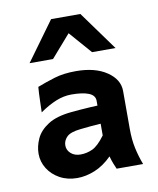

<svg xmlns="http://www.w3.org/2000/svg" viewBox="-71 -643 584 709"><g transform="rotate(-10 220.5 -288.5)"><path d="M162.6 8.8Q126 8.8 97.4 -6.8Q68.8 -22.5 52.7 -48.3Q36.6 -74.2 36.6 -104Q36.6 -132.3 49.6 -160.4Q62.5 -188.5 94.5 -209Q126.5 -229.5 183.1 -234.9Q195.8 -236.3 216.1 -237.8Q236.3 -239.3 255.4 -240.5Q274.4 -241.7 281.7 -241.7V-259.8Q281.7 -280.3 258.5 -289.6Q235.4 -298.8 193.8 -298.8Q165 -298.8 136 -287.1Q106.9 -275.4 74.7 -252.9Q75.2 -265.1 75.9 -295.2Q76.7 -325.2 78.6 -347.7Q109.9 -359.9 144.3 -370.4Q178.7 -380.9 225.1 -380.9Q296.9 -380.9 340.6 -351.3Q384.3 -321.8 384.3 -278.3V-135.3Q384.3 -95.7 391.4 -63.2Q398.4 -30.8 410.2 0H311Q307.6 -7.8 302.2 -21Q296.9 -34.2 293 -49.3Q262.2 -18.6 228.5 -4.9Q194.8 8.8 162.6 8.8ZM189.5 -74.7Q212.4 -74.7 233.9 -84.5Q255.4 -94.2 281.7 -129.9V-173.8Q271 -173.3 245.1 -171.1Q219.2 -168.9 205.1 -167Q167 -163.1 153.1 -149.2Q139.2 -135.3 139.2 -117.2Q139.2 -99.6 153.1 -87.2Q167 -74.7 189.5 -74.7ZM62 -439.5 168.5 -585.9H278.3L384.3 -439.5H296.4L223.1 -523.4L149.9 -439.5Z"/></g></svg>

Font: Harmattan
Style: Bold
Weight: 700
Designer: George W. Nuss III and SIL International
Foundry: SIL International
Version: Version 4.000